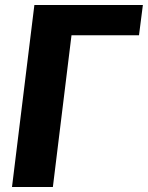

<svg xmlns="http://www.w3.org/2000/svg" viewBox="-20 -748 592 768"><path d="M551.5 -728 536 -607H266L191.5 0H28L117.5 -728Z"/></svg>

Font: Lato Black
Style: Italic
Weight: 900
Italic angle: -7°
Designer: Lukasz Dziedzic
Foundry: tyPoland Lukasz Dziedzic
Version: Version 2.007; 2014-02-27